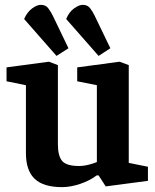

<svg xmlns="http://www.w3.org/2000/svg" viewBox="-20 -761 640 793"><path d="M213.4 -530.1 79.6 -682.6Q92.4 -711.3 112.6 -726.2Q132.7 -741 148.6 -741Q168.6 -741 179.3 -726.9Q190 -712.9 198.2 -695.9L262.8 -561.7ZM387.2 -530.1 253.3 -682.6Q265.2 -711.3 285.8 -726.2Q306.5 -741 321.6 -741Q341.6 -741 352.3 -726.9Q362.9 -712.9 371.1 -695.9L435.8 -561.7ZM236.2 11.9Q159.3 11.9 123.2 -22.4Q87.1 -56.7 87.1 -129V-409.1L7 -425.3V-482.7L182 -506.1L219.1 -492.1V-165.3Q219.1 -116.6 236.9 -96Q254.7 -75.4 306.5 -75.4Q325.9 -75.4 347 -80.9Q368.2 -86.3 380.1 -91.7V-409.1L298.9 -425.3V-482.7L474 -506.1L511.8 -492.1V-88.3L591 -72.3V-14.1L416.6 8.9L387.2 -36.6L379.1 -36.4Q351.6 -15.3 311.7 -1.7Q271.7 11.9 236.2 11.9Z"/></svg>

Font: Faustina Light
Style: Regular
Weight: 300
Designer: Alfonso Garcia
Foundry: http://www.omnibus-type.com
Version: Version 1.200